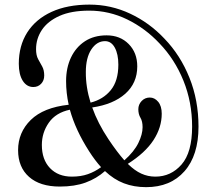

<svg xmlns="http://www.w3.org/2000/svg" viewBox="-20 -776 896 812"><path d="M598 15.5Q546.5 15.5 504 -0.8Q461.5 -17 424 -52.5Q388.5 -21 342.2 -4Q296 13 233 13Q149 13 102.8 -28Q56.5 -69 56.5 -141Q56.5 -216 110.2 -268.8Q164 -321.5 270.5 -333Q259.5 -383 259.5 -433Q259.5 -489 280.2 -532.8Q301 -576.5 339.2 -601.5Q377.5 -626.5 431 -626.5Q488 -626.5 524.2 -589.8Q560.5 -553 560.5 -495.5Q560.5 -424.5 509.8 -379.5Q459 -334.5 370 -321.5Q393.5 -255 438.5 -187.5Q476 -131.5 506 -98Q547.5 -135 565.2 -171.5Q583 -208 583 -238Q583 -263 574 -278Q565 -293 565 -314Q565 -334 579 -348.8Q593 -363.5 613.5 -363.5Q634 -363.5 649 -345.5Q664 -327.5 664 -295Q664 -237 629 -183.2Q594 -129.5 520.5 -83Q549.5 -54.5 577.5 -41.8Q605.5 -29 637 -29Q703 -29 747.8 -80.2Q792.5 -131.5 792.5 -240.5Q792.5 -344 755.8 -434.8Q719 -525.5 654.5 -592.5Q594.5 -656.5 518 -693.8Q441.5 -731 357 -731Q281.5 -731 231.8 -708.8Q182 -686.5 157.2 -649.5Q132.5 -612.5 132.5 -568Q132.5 -542 141.2 -526Q150 -510 158.5 -494.8Q167 -479.5 167 -456.5Q167 -435.5 154 -421.8Q141 -408 121 -408Q93 -408 76.2 -434.5Q59.5 -461 59.5 -506.5Q59.5 -582.5 95.2 -638.8Q131 -695 198 -725.8Q265 -756.5 358.5 -756.5Q449 -756.5 530.5 -718.2Q612 -680 675.5 -612.5Q743 -542.5 781.2 -447.2Q819.5 -352 819.5 -240.5Q819.5 -119 760.2 -51.8Q701 15.5 598 15.5ZM343 -471.5Q342.5 -407.5 363 -342Q416.5 -355.5 448.5 -394.8Q480.5 -434 480.5 -502.5Q480.5 -547 465.5 -574.5Q450.5 -602 424 -602Q389.5 -602 366.2 -566.8Q343 -531.5 343 -471.5ZM157 -163Q157 -101 191.5 -65Q226 -29 284 -29Q322 -29 351.8 -39.5Q381.5 -50 407.5 -69Q382 -97 357 -136Q299 -226.5 275.5 -312Q216 -299.5 186.5 -257.2Q157 -215 157 -163Z"/></svg>

Font: Fraunces 144pt Soft
Style: Regular
Weight: 400
Version: Version 1.000;[0bf87f6ff]